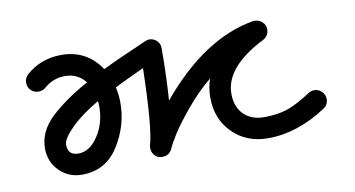

<svg xmlns="http://www.w3.org/2000/svg" viewBox="-46 -429 992 537"><g transform="rotate(-10 450.0 -160.0)"><path d="M120 -80Q120 -50 150 -50Q182 -50 206 -86Q230 -122 230 -170Q230 -172 229.5 -177Q229 -182 229 -185Q179 -156 149.5 -126.5Q120 -97 120 -80ZM40 -270Q40 -284 50 -293Q92 -330 150 -330Q222 -330 262 -270Q298 -288 388 -327Q394 -330 400 -330Q412 -330 421 -321.5Q430 -313 430 -300Q430 -227 425 -152Q553 -306 695 -330H700Q712 -330 721 -321.5Q730 -313 730 -301Q730 -282 713 -273Q600 -216 600 -140Q600 -103 621.5 -81.5Q643 -60 680 -60Q716 -60 744 -69Q772 -78 813 -105Q821 -110 830 -110Q842 -110 851 -101Q860 -92 860 -80Q860 -64 847 -55Q764 0 680 0Q619 0 579.5 -39.5Q540 -79 540 -140Q540 -169 549 -193Q512 -163 478 -122Q444 -81 428 -55Q412 -29 408 -19Q400 0 379 0Q366 0 358 -9Q350 -18 350 -30Q350 -36 351 -39Q365 -85 369 -254Q310 -227 285 -214Q290 -191 290 -170Q290 -104 253.5 -47Q217 10 150 10Q112 10 86 -16Q60 -42 60 -80Q60 -128 100.5 -166.5Q141 -205 208 -242Q186 -270 150 -270Q116 -270 90 -247Q82 -240 70 -240Q58 -240 49 -248.5Q40 -257 40 -270Z"/></g></svg>

Font: Pecita
Style: Book
Weight: 400
Width: 7
Version: Version 4.3